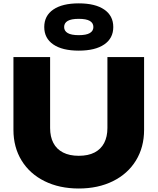

<svg xmlns="http://www.w3.org/2000/svg" viewBox="-20 -1083 920 1120"><path d="M439.4 -174.2Q494.5 -174.2 531.7 -193.5Q568.9 -212.9 587.7 -249.2Q606.6 -285.5 606.6 -336.3V-750H820.5V-325.4Q820.5 -224.2 772.9 -146.6Q725.3 -69 638.8 -26.2Q552.2 16.6 439.4 16.6Q326.6 16.6 240.1 -26.2Q153.6 -69 106 -146.6Q58.4 -224.2 58.4 -325.4V-750H272.3V-336.3Q272.3 -285.5 291.2 -249.2Q310 -212.9 347.7 -193.5Q385.4 -174.2 439.4 -174.2ZM238.1 -925.3Q238.1 -991 290.7 -1027.2Q343.3 -1063.4 439.4 -1063.4Q535.6 -1063.4 588.2 -1027.2Q640.8 -991 640.8 -925.3Q640.8 -860 588.2 -823.8Q535.6 -787.6 439.4 -787.6Q343.3 -787.6 290.7 -823.8Q238.1 -860 238.1 -925.3ZM524.7 -925.2Q524.7 -948.7 504.1 -960.9Q483.4 -973.1 439.4 -973.1Q395.5 -973.1 374.8 -960.9Q354.1 -948.7 354.1 -925.2Q354.1 -902.6 374.8 -890.3Q395.5 -877.9 439.4 -877.9Q483.4 -877.9 504.1 -890.3Q524.7 -902.6 524.7 -925.2Z"/></svg>

Font: Unbounded Variable
Style: Regular
Weight: 400
Designer: Luke Prowse, Jean-Baptiste Morizot, Fátima Lázaro, Florian Runge
Foundry: NaN
Version: Version 1.600;FEAKit 1.0